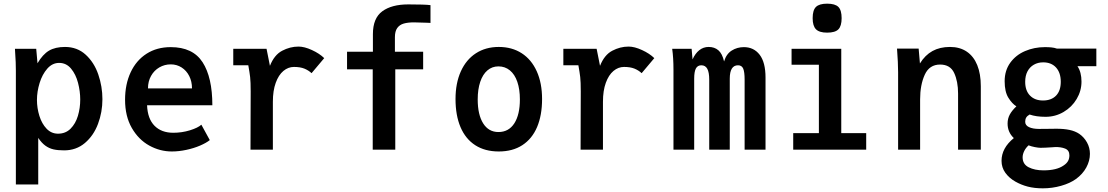

<svg xmlns="http://www.w3.org/2000/svg" viewBox="-20 -816 6040 1047"><path d="M66.5 -431Q66.5 -477.5 63 -523L61.5 -550H177.5L184.5 -471Q213 -519.5 247.2 -539.8Q281.5 -560 334.5 -560Q401 -560 447.2 -517.8Q493.5 -475.5 516 -409.8Q538.5 -344 538.5 -275Q538.5 -204.5 514.5 -140.5Q490.5 -76.5 443 -36.2Q395.5 4 329.5 4Q295.5 4 271.5 -1.5Q247.5 -7 227.2 -21.8Q207 -36.5 188.5 -64V190H66.5ZM417.5 -273Q417.5 -318 405.5 -364.2Q393.5 -410.5 367.5 -441.8Q341.5 -473 302.5 -473Q265.5 -473 238 -441.8Q210.5 -410.5 196 -363.5Q181.5 -316.5 181.5 -271Q181.5 -226.5 194.8 -184Q208 -141.5 234 -114.2Q260 -87 296.5 -87Q337.5 -87 364.8 -114.2Q392 -141.5 404.8 -184Q417.5 -226.5 417.5 -273Z M662 -272Q662 -356.5 692.5 -421.8Q723 -487 779.2 -523Q835.5 -559 911 -559Q1031.5 -559 1084.8 -476.5Q1138 -394 1138 -242H782Q785 -168 822.8 -130Q860.5 -92 925 -92Q972 -92 1015.8 -105.5Q1059.5 -119 1078 -136L1124 -52Q1104.5 -36.5 1070.8 -22Q1037 -7.5 996.2 1.2Q955.5 10 917 10Q852.5 10 794 -22.2Q735.5 -54.5 698.8 -118.2Q662 -182 662 -272ZM1027 -334Q1027 -371.5 1012 -401.2Q997 -431 970.5 -448Q944 -465 911 -465Q877.5 -465 849 -448.5Q820.5 -432 803.8 -402.2Q787 -372.5 787 -334Z M1346 0 1346.5 -175Q1347 -230.5 1347 -317Q1347 -370 1344 -395.8Q1341 -421.5 1334 -460H1252V-550H1433.5L1452 -457Q1475.5 -516.5 1518.5 -539.2Q1561.5 -562 1608 -562Q1640 -562 1681.2 -543Q1722.5 -524 1748 -499L1679 -417Q1662.5 -432.5 1639.8 -441.8Q1617 -451 1583 -451Q1551.5 -451 1525.2 -429Q1499 -407 1483.5 -364.2Q1468 -321.5 1468 -261V0Z M2012.5 0V-438H1872.5V-534H2013.5V-630Q2013.5 -717 2064.8 -754.5Q2116 -792 2206.5 -792Q2297 -792 2327.5 -788V-691Q2322 -691 2308 -692Q2265 -694 2237.5 -694Q2204 -694 2181.5 -687.5Q2159 -681 2146.2 -663.2Q2133.5 -645.5 2133.5 -613V-534H2287.5V-438H2135.5V0Z M2464 -276Q2464 -362.5 2493 -426.8Q2522 -491 2575.2 -525.5Q2628.5 -560 2700 -560Q2771.5 -560 2824.8 -525.8Q2878 -491.5 2907 -427.2Q2936 -363 2936 -276Q2936 -187.5 2908.8 -123.2Q2881.5 -59 2828.5 -24.5Q2775.5 10 2700 10Q2624.5 10 2571.5 -24.2Q2518.5 -58.5 2491.2 -122.8Q2464 -187 2464 -276ZM2815 -274Q2815 -329 2801 -369.8Q2787 -410.5 2760.5 -432.2Q2734 -454 2698 -454Q2663.5 -454 2638 -432.2Q2612.5 -410.5 2598.8 -369.8Q2585 -329 2585 -274Q2585 -190.5 2614.8 -143.2Q2644.5 -96 2698 -96Q2754 -96 2784.5 -143.2Q2815 -190.5 2815 -274Z M3146 0 3146.5 -175Q3147 -230.5 3147 -317Q3147 -370 3144 -395.8Q3141 -421.5 3134 -460H3052V-550H3233.5L3252 -457Q3275.5 -516.5 3318.5 -539.2Q3361.5 -562 3408 -562Q3440 -562 3481.2 -543Q3522.5 -524 3548 -499L3479 -417Q3462.5 -432.5 3439.8 -441.8Q3417 -451 3383 -451Q3351.5 -451 3325.2 -429Q3299 -407 3283.5 -364.2Q3268 -321.5 3268 -261V0Z M3652.5 -436Q3652.5 -501 3645.5 -550H3751.5L3756.5 -492Q3771 -524.5 3793.2 -542.2Q3815.5 -560 3844.5 -560Q3876 -560 3897.2 -542Q3918.5 -524 3928.5 -481Q3940.5 -521.5 3970 -540.2Q3999.5 -559 4036.5 -559Q4090.5 -559 4122.5 -517.5Q4154.5 -476 4154.5 -393V0H4040.5V-382Q4040.5 -423.5 4032.8 -441.8Q4025 -460 4004.5 -460Q3959.5 -460 3959.5 -387V0H3847.5V-382Q3847.5 -421.5 3837 -440.8Q3826.5 -460 3804.5 -460Q3784.5 -460 3775 -443Q3765.5 -426 3765.5 -387V0H3652.5Z M4411.5 -717Q4411.5 -760.5 4429.5 -778.2Q4447.5 -796 4490.5 -796Q4534 -796 4551.8 -778.2Q4569.5 -760.5 4569.5 -717Q4569.5 -674 4551.8 -656Q4534 -638 4490.5 -638Q4448 -638 4429.8 -656.2Q4411.5 -674.5 4411.5 -717ZM4567.5 -550V-90H4703.5V0H4305.5V-90H4445.5V-463H4296.5V-550Z M4877.5 -422Q4877.5 -450 4876 -479.2Q4874.5 -508.5 4872.5 -536L4871.5 -551H4989.5L4996.5 -470Q5024.5 -515.5 5065 -537.8Q5105.5 -560 5160.5 -560Q5214 -560 5251.8 -534.5Q5289.5 -509 5309 -461Q5328.5 -413 5328.5 -346V0H5204.5V-306Q5204.5 -372 5183.2 -418Q5162 -464 5106.5 -464Q5048 -464 5022.8 -408.5Q4997.5 -353 4997.5 -274V0H4877.5Z M5958.5 -551V-455H5855.5Q5877.5 -422.5 5877.5 -371Q5877.5 -320.5 5851.2 -276.2Q5825 -232 5780 -205.5Q5735 -179 5681.5 -179Q5630.5 -179 5594.5 -191.5Q5581.5 -184 5576 -174.8Q5570.5 -165.5 5570.5 -152Q5570.5 -132.5 5591.2 -122.8Q5612 -113 5645.5 -113L5703 -113.5Q5718 -114 5740.5 -114Q5782 -114 5812.5 -107.5Q5843 -101 5865.5 -86Q5891.5 -68 5907.5 -39.2Q5923.5 -10.5 5923.5 23Q5923.5 61 5903.8 97.2Q5884 133.5 5847.5 160Q5815 183.5 5766.5 197.2Q5718 211 5666.5 211Q5620.5 211 5584.2 201.5Q5548 192 5516.5 174Q5483 155 5462.2 126.2Q5441.5 97.5 5441.5 61Q5441.5 -8.5 5508.5 -63Q5474.5 -95 5474.5 -142Q5474.5 -169.5 5486.5 -191.5Q5498.5 -213.5 5522.5 -236Q5498.5 -251 5478.5 -283.5Q5458.5 -316 5458.5 -373Q5458.5 -431.5 5489 -473.8Q5519.5 -516 5569.8 -537.5Q5620 -559 5677.5 -559Q5697 -559 5713 -557.5Q5729 -556 5743.5 -551ZM5764.5 -370Q5764.5 -419.5 5738.8 -447.8Q5713 -476 5668.5 -476Q5640 -476 5617.8 -463.2Q5595.5 -450.5 5583 -426.8Q5570.5 -403 5570.5 -370Q5570.5 -321.5 5596.8 -294.8Q5623 -268 5667.5 -268Q5713 -268 5738.8 -294.5Q5764.5 -321 5764.5 -370ZM5589 -23.5Q5573.5 -9.5 5565 8Q5556.5 25.5 5556.5 42Q5556.5 79.5 5589.5 96.2Q5622.5 113 5670.5 113Q5742.5 113 5780.5 86Q5796.5 75.5 5804 62.2Q5811.5 49 5811.5 31Q5811.5 3.5 5788 -5.8Q5764.5 -15 5733.5 -14L5719.5 -13Q5676.5 -10 5654.5 -10Q5642.5 -10 5623.2 -13.8Q5604 -17.5 5589 -23.5Z"/></svg>

Font: JuliaMono Latin
Style: Bold
Weight: 700
Monospace: yes
Designer: cormullion
Foundry: corm
Version: Version 0.038; ttfautohint (v1.8)